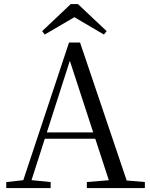

<svg xmlns="http://www.w3.org/2000/svg" viewBox="-20 -949 758 969"><path d="M373.2 -928.5 518.4 -791.8 504.3 -774.8 326.9 -878.9H384L205.8 -774.8L192.7 -791.8L337.2 -928.5ZM11.6 0V-30.1L110.1 -41.1H127.5L235.7 -30.1V0ZM84.4 0 328.3 -734.2H384.1L632.2 0H542.1L321.9 -674.6H342.1L338.3 -660.6L126.3 0ZM192.4 -248.8 195.9 -280.7H500.1L503.6 -248.8ZM418.3 0V-30.3L551.9 -41.3H580.7L711.1 -30.3V0Z"/></svg>

Font: Noto Serif KR ExtraLight
Style: Regular
Weight: 200
Designer: Ryoko NISHIZUKA 西塚涼子 (kana & ideographs); Frank Grießhammer (Latin, Greek & Cyrillic); Wenlong ZHANG 张文龙 (bopomofo); San
Foundry: Adobe
Version: Version 2.002-H1;hotconv 1.1.0;makeotfexe 2.6.0